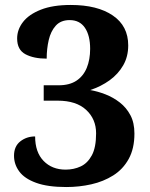

<svg xmlns="http://www.w3.org/2000/svg" viewBox="-20 -744 605 774"><path d="M247.6 10Q172.3 10 125.7 -7Q79 -23.9 57.8 -52.6Q36.5 -81.3 36.5 -116.1Q36.5 -154.2 61.9 -174.1Q87.2 -194 121.6 -194Q121.6 -130.4 155.7 -95.3Q189.9 -60.2 244.5 -60.2Q277.6 -60.2 305.3 -73.1Q333 -86 350.2 -117.8Q367.4 -149.6 367.4 -206.7Q367.4 -263.9 327.3 -301.1Q287.2 -338.2 212.5 -338.2H156.2V-400.2H216.6Q260 -400.2 288 -418.6Q315.9 -437.1 329.7 -470.3Q343.4 -503.6 343.4 -547.1Q343.4 -600.9 322.4 -631.9Q301.4 -663 260.8 -663Q225.1 -663 204.8 -640.5Q184.6 -618.1 176.4 -582.5Q168.2 -547 168.2 -507.6Q115.9 -507.6 82.5 -525.4Q49.1 -543.3 49.1 -588.8Q49.1 -624.9 72.9 -655.5Q96.6 -686.1 144.7 -705Q192.7 -724 265.4 -724Q372.6 -724 434.7 -681.6Q496.9 -639.3 496.9 -560.9Q496.9 -515.9 476.8 -480.8Q456.6 -445.6 422.1 -420.5Q387.5 -395.5 343.8 -381Q374.2 -375.7 405.3 -363.6Q436.4 -351.5 462.9 -330.9Q489.4 -310.3 505.6 -279.8Q521.9 -249.4 521.9 -205.7Q521.9 -145.2 498.9 -103.4Q475.9 -61.6 436.4 -36.8Q397 -12 348.1 -1Q299.3 10 247.6 10Z"/></svg>

Font: Noto Serif Hebrew
Style: Regular
Weight: 400
Designer: Monotype Design Team
Foundry: Monotype Imaging Inc.
Version: Version 2.003